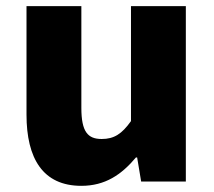

<svg xmlns="http://www.w3.org/2000/svg" viewBox="-20 -589 694 623"><path d="M244 14C321 14 374 -22 421 -78H425L438 0H583V-569H405V-196C375 -154 350 -138 310 -138C265 -138 244 -161 244 -239V-569H66V-217C66 -75 119 14 244 14Z"/></svg>

Font: Noto Sans CJK HK Black
Style: Regular
Weight: 900
Designer: Ryoko NISHIZUKA 西塚涼子 (kana, bopomofo & ideographs); Paul D. Hunt (Latin, Greek & Cyrillic); Sandoll Communications 산돌커뮤니
Foundry: Adobe
Version: Version 2.004;hotconv 1.0.118;makeotfexe 2.5.65603